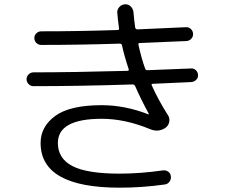

<svg xmlns="http://www.w3.org/2000/svg" viewBox="-20 -822 1040 889"><path d="M135 -423Q122 -423 112.5 -432.5Q103 -442 103 -455Q103 -468 112.5 -477.5Q122 -487 135 -487Q314 -487 570 -494Q578 -494 576 -501Q554 -568 545 -612Q543 -620 535 -620Q349 -614 171 -614Q158 -614 148.5 -623Q139 -632 139 -646Q139 -659 148.5 -668Q158 -677 171 -677Q344 -677 524 -683Q533 -683 531 -692Q525 -736 523 -763Q522 -778 532.5 -789.5Q543 -801 558 -802Q574 -803 585 -792.5Q596 -782 598 -766Q600 -738 606 -694Q608 -686 617 -686Q765 -692 840 -696Q854 -697 863.5 -688Q873 -679 874 -666Q875 -653 866 -643Q857 -633 844 -632L628 -623Q619 -623 621 -615Q634 -555 652 -504Q655 -497 663 -497Q731 -499 865 -505Q878 -506 887 -497Q896 -488 897 -475Q898 -462 888.5 -452.5Q879 -443 865 -442Q747 -436 688 -434Q679 -434 683 -426Q714 -357 758 -288Q767 -274 763.5 -257Q760 -240 746 -230Q713 -208 675 -224Q559 -272 451 -272Q248 -272 248 -160Q248 -88 315.5 -53Q383 -18 534 -18Q629 -18 734 -33Q748 -35 759 -27Q770 -19 771 -6Q773 8 765 19Q757 30 744 32Q640 47 534 47Q168 47 168 -160Q168 -236 236 -285.5Q304 -335 451 -335Q558 -335 666 -293H669V-295Q631 -365 606 -423Q603 -431 593 -431Q347 -423 135 -423Z"/></svg>

Font: Rounded Mplus 1c
Style: Regular
Weight: 400
Version: Version 1.059.20150529